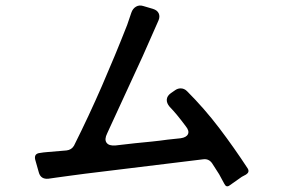

<svg xmlns="http://www.w3.org/2000/svg" viewBox="-20 -731 1040 693"><path d="M790 -67Q786 -75 781 -83.5Q776 -92 771 -102Q758 -122 746 -141Q734 -159 713 -156L287 -104Q256 -100 230.5 -96.5Q205 -93 183 -90L155 -86Q127 -83 120 -109L107 -155Q102 -177 125 -179Q136 -181 149 -182L220 -188Q238 -190 247 -205Q301 -313 348 -421Q395 -529 439 -641Q447 -663 454 -685Q459 -700 471 -707Q483 -714 498 -709L532 -699Q548 -694 553 -682.5Q558 -671 552 -657L495 -528L390 -300Q384 -286 378 -274Q372 -262 367 -250Q356 -228 364.5 -216Q373 -204 397 -206L467 -214Q498 -217 527.5 -220Q557 -223 585 -227L632 -232Q653 -235 658.5 -247Q664 -259 650 -276Q642 -287 634 -297Q626 -307 618 -317Q611 -325 605 -332Q599 -339 592 -346Q581 -359 582 -372Q583 -385 597 -395L613 -406Q622 -412 632 -412Q645 -412 655 -402Q718 -339 771.5 -268.5Q825 -198 874 -123Q882 -110 868 -101L855 -94L853 -93L809 -62Q797 -53 790 -67Z"/></svg>

Font: Higure Gothic Medium
Style: Regular
Weight: 500
Designer: Yoshimichi Ohira
Foundry: Positype
Version: Version 1.000